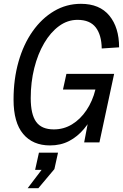

<svg xmlns="http://www.w3.org/2000/svg" viewBox="-20 -746 644 1006"><path d="M242 16Q152 16 101.5 -44Q51 -104 51 -224Q51 -331 77 -422.5Q103 -514 151 -582Q199 -650 263.5 -688Q328 -726 404 -726Q502 -726 553 -664Q604 -602 604 -498L513 -492Q512 -563 481.5 -602.5Q451 -642 386 -642Q334 -642 289.5 -609.5Q245 -577 211.5 -520Q178 -463 159.5 -389Q141 -315 141 -232Q141 -147 169.5 -107.5Q198 -68 262 -68Q314 -68 357.5 -94.5Q401 -121 433 -168.5Q465 -216 480 -277H310L328 -359H578L501 0H421L453 -168L478 -162Q454 -111 420 -70.5Q386 -30 342 -7Q298 16 242 16ZM125 240 198 144H164L184 54H284L265 140L181 240Z"/></svg>

Font: Geist Mono
Style: Italic
Weight: 400
Italic angle: -12°
Monospace: yes
Designer: Basement.studio, Andrés Briganti, Mateo Zaragoza
Foundry: Basement.studio, Vercel, Andrés Briganti, Guido Ferreyra, Mateo Zaragoza
Version: Version 1.500